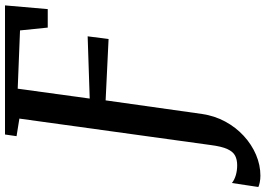

<svg xmlns="http://www.w3.org/2000/svg" viewBox="-270 -620 1035 748"><g transform="rotate(-90 247.0 -245.5)"><path d="M-63 252Q-76.5 252 -88.8 249.5Q-101 247 -107 244L-91.5 141Q-79 151 -61 156.2Q-43 161.5 -22.5 161.5Q-0.5 161.5 15 153.5Q30.5 145.5 40.8 123.2Q51 101 56.5 58L159.5 -687L91 -698L97.5 -743H600.5L586 -576.5H514L503 -684.5L276 -693.5L237.5 -413L480 -421L469.5 -339.5L230.5 -351L177.5 24.5Q170.5 73 148 114.8Q125.5 156.5 92 187.2Q58.5 218 18.5 235Q-21.5 252 -63 252Z"/></g></svg>

Font: Merriweather 20pt Medium
Style: Italic
Weight: 500
Italic angle: -7.8°
Version: Version 2.101